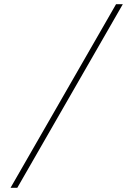

<svg xmlns="http://www.w3.org/2000/svg" viewBox="-20 -730 640 910"><path d="M30 160 530 -710H562L62 160Z"/></svg>

Font: Source Code Pro ExtraLight ExtraLight
Style: Italic
Weight: 250
Italic angle: -11°
Monospace: yes
Version: Version 1.016;hotconv 1.0.116;makeotfexe 2.5.65601